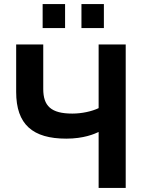

<svg xmlns="http://www.w3.org/2000/svg" viewBox="-20 -930 716 950"><path d="M191 -791H302V-910H191ZM383 -791H494V-910H383ZM468 0H602V-710H468V-395C435 -379 385 -368 338 -368C232 -368 194 -406 194 -490V-710H60V-475C60 -314 142 -244 308 -244C394 -244 447 -267 468 -277Z"/></svg>

Font: FIGSv2-sans-serif
Style: Bold
Weight: 700
Designer: Matt McInerney, Pablo Impallari, Rodrigo Fuenzalida,Mirko Velimirovic
Foundry: Matt McInerney, Pablo Impallari, Rodrigo Fuenzalida
Version: Version 4.021;hotconv 1.0.109;makeotfexe 2.5.65596